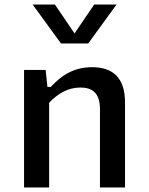

<svg xmlns="http://www.w3.org/2000/svg" viewBox="-20 -830 660 850"><path d="M533.5 0V-376C533.5 -486.5 479 -532.5 387.5 -532.5C302.5 -532.5 249 -492.5 204.5 -445H190L182 -520.5H86.5V0H197.5V-375C235.5 -415.5 281 -442.5 336 -442.5C384 -442.5 422.5 -422.5 422.5 -347V0ZM124.5 -810H223L310 -682L397 -810H496L370.5 -637.5H250Z"/></svg>

Font: Monaspace Neon Medium
Style: Regular
Weight: 500
Designer: Riley Cran & the Lettermatic Team
Foundry: Lettermatic
Version: Version 1.200 (Monaspace Neon)